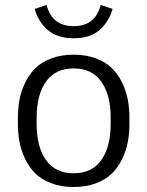

<svg xmlns="http://www.w3.org/2000/svg" viewBox="-20 -734 590 769"><path d="M119.2 -698.3 166.7 -714.2Q188.3 -629.2 275 -629.2Q361.7 -629.2 383.3 -714.2L430.8 -698.3Q417.5 -648.3 379.6 -614.6Q341.7 -580.8 275 -580.8Q208.3 -580.8 170.4 -614.6Q132.5 -648.3 119.2 -698.3ZM51.7 -238.3V-261.7Q51.7 -299.2 57.9 -333.8Q64.2 -368.3 80.4 -402.1Q96.7 -435.8 121.2 -460.4Q145.8 -485 185.4 -500Q225 -515 275 -515Q325 -515 364.6 -500Q404.2 -485 428.8 -460.4Q453.3 -435.8 469.6 -402.1Q485.8 -368.3 492.1 -333.8Q498.3 -299.2 498.3 -261.7V-238.3Q498.3 -200.8 492.1 -166.2Q485.8 -131.7 469.6 -97.9Q453.3 -64.2 428.8 -39.6Q404.2 -15 364.6 0Q325 15 275 15Q225 15 185.4 0Q145.8 -15 121.2 -39.6Q96.7 -64.2 80.4 -97.9Q64.2 -131.7 57.9 -166.2Q51.7 -200.8 51.7 -238.3ZM423.3 -238.3V-261.7Q423.3 -354.2 385.8 -407.1Q348.3 -460 275 -460Q201.7 -460 164.2 -407.1Q126.7 -354.2 126.7 -261.7V-238.3Q126.7 -145.8 164.2 -92.9Q201.7 -40 275 -40Q348.3 -40 385.8 -92.9Q423.3 -145.8 423.3 -238.3Z"/></svg>

Font: Boon
Style: Regular
Weight: 400
Designer: Sungsit Sawaiwan
Foundry: FontUni
Version: Version 3.0